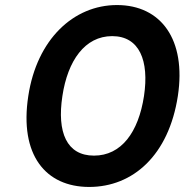

<svg xmlns="http://www.w3.org/2000/svg" viewBox="-20 -732 731 760"><path d="M92 -352C56 -118 161 8 333 8C507 8 648 -118 684 -352C718 -576 617 -712 443 -712C271 -712 126 -576 92 -352ZM227 -352C248 -492 316 -589 424 -589C532 -589 571 -492 550 -352C528 -208 460 -116 352 -116C244 -116 205 -208 227 -352Z"/></svg>

Font: Ampere
Style: Ita
Weight: 400
Version: Version 1